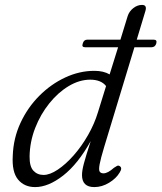

<svg xmlns="http://www.w3.org/2000/svg" viewBox="-20 -753 658 782"><path d="M317 -575.5Q321 -591.5 336 -591.5H470.5L500 -687.5Q506 -706.5 522.8 -719.8Q539.5 -733 558.5 -733Q580 -733 572 -707.5L537 -591.5H605.5Q621 -591.5 616.5 -576Q612 -560.5 596.5 -560.5H527.5L404.5 -155Q390 -107 385.8 -84Q381.5 -61 386 -54Q390.5 -47 401.5 -47Q419 -47 444 -69.5Q451 -74.5 456.5 -77.2Q462 -80 467.5 -76.5Q479.5 -69 467.5 -50.5Q453.5 -26.5 424.5 -8.8Q395.5 9 364 9Q314 9 314 -40Q314 -58 321.5 -86.5Q329 -115 349.5 -178.5Q297.5 -85 237.2 -38Q177 9 123 9Q79 9 53.5 -21.8Q28 -52.5 32 -119Q34.5 -190 63.5 -252.5Q92.5 -315 139.8 -362.5Q187 -410 245.2 -437.2Q303.5 -464.5 364.5 -464.5Q401.5 -464.5 426.5 -450L461 -560.5H327Q311.5 -560.5 317 -575.5ZM100.5 -116Q100 -75 116 -57.8Q132 -40.5 157.5 -40.5Q183 -40.5 215.2 -62Q247.5 -83.5 279.8 -120Q312 -156.5 338.2 -202.2Q364.5 -248 379 -296L412 -402.5Q391.5 -428.5 347.5 -428.5Q303.5 -428.5 260 -402.5Q216.5 -376.5 180.8 -332Q145 -287.5 123.2 -231.5Q101.5 -175.5 100.5 -116Z"/></svg>

Font: Fraunces 9pt S050 Light
Style: Italic
Weight: 300
Italic angle: -16°
Version: Version 1.000; ttfautohint (v1.8.3)